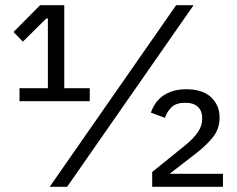

<svg xmlns="http://www.w3.org/2000/svg" viewBox="-20 -718 912 738"><path d="M837 0H565V-57L695 -162Q724 -186 740.5 -210Q757 -234 757 -260V-266Q757 -292 740.5 -307.5Q724 -323 692 -323Q657 -323 639.5 -306Q622 -289 614 -265L560 -285Q566 -303 576.5 -319Q587 -335 603.5 -347.5Q620 -360 643 -367.5Q666 -375 696 -375Q758 -375 791 -344.5Q824 -314 824 -266Q824 -222 797.5 -189.5Q771 -157 729 -125L632 -50H837ZM171 0 657 -698H724L238 0ZM55 -329V-379H164V-647H158L68 -558L32 -595L134 -698H227V-379H325V-329Z"/></svg>

Font: IBMPlexSans
Style: Regular
Weight: 400
Designer: Mike Abbink, Paul van der Laan, Pieter van Rosmalen
Foundry: Bold Monday
Version: Version 3.1